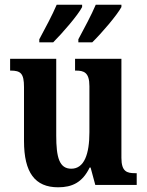

<svg xmlns="http://www.w3.org/2000/svg" viewBox="-20 -786 624 816"><path d="M313 -619V-606H372C412 -645 477 -721 496 -756V-766H387C368 -721 338 -666 313 -619ZM147 -619V-606H206C245 -645 311 -721 329 -756V-766H221C202 -721 172 -666 147 -619ZM227 10C286 10 330 -10 361 -74H365L385 0H561V-50H554C520 -50 496 -56 496 -115V-536H299V-486H302C336 -486 360 -479 360 -420V-224C360 -131 338 -69 283 -69C232 -69 219 -117 219 -210V-536H23V-486H25C68 -486 82 -474 82 -416V-187C82 -52 129 10 227 10Z"/></svg>

Font: Noto Serif Thai Condensed
Style: Bold
Weight: 700
Width: 3
Designer: Monotype Design Team
Foundry: Monotype Imaging Inc.
Version: Version 2.002